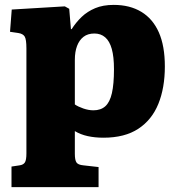

<svg xmlns="http://www.w3.org/2000/svg" viewBox="-20 -549 725 785"><path d="M27 216V132L60 127Q75 125 81.5 115.5Q88 106 88 78V-351Q88 -388 81 -399.5Q74 -411 55 -414L21 -419L28 -510L245 -523L263 -513L270 -430H273Q291 -458 314 -480Q337 -502 369 -515.5Q401 -529 445 -529Q511 -529 558 -500.5Q605 -472 629.5 -416.5Q654 -361 654 -277Q654 -190 627.5 -124.5Q601 -59 545.5 -22.5Q490 14 403 14Q368 14 338.5 7.5Q309 1 286 -13V80Q286 105 292.5 115Q299 125 321 127L383 134V216ZM362 -98Q392 -98 410.5 -114.5Q429 -131 437.5 -168Q446 -205 446 -266Q446 -317 437 -349Q428 -381 410 -396.5Q392 -412 366 -412Q339 -412 321.5 -398.5Q304 -385 295 -361Q286 -337 286 -304V-122Q299 -113 320.5 -105.5Q342 -98 362 -98Z"/></svg>

Font: Literata ExtraBold
Style: Regular
Weight: 800
Designer: Latin by Veronika Burian and Jose Scaglione. Greek by Irene Vlachou. Cyrillic by Vera Evstafieva.
Foundry: TypeTogether
Version: Version 3.103;gftools[0.9.29]